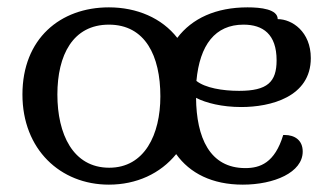

<svg xmlns="http://www.w3.org/2000/svg" viewBox="-20 -488 901 522"><path d="M276 14C351 14 416 -16 459 -69C496 -17 557 14 640 14C725 14 803 -19 803 -76C803 -107 781 -121 754 -121H750C727 -45 687 -31 647 -31C550 -31 514 -114 513 -222C540 -208 584 -197 636 -197C715 -197 825 -224 825 -330C825 -402 774 -436 735 -436C735 -463 689 -468 653 -468C567 -468 502 -438 462 -385C420 -439 352 -468 276 -468C144 -468 41 -383 41 -231C41 -82 144 14 276 14ZM277 -32C178 -32 136 -124 136 -231C136 -338 178 -421 276 -421C375 -421 416 -336 416 -226C416 -122 373 -32 277 -32ZM642 -421C695 -421 732 -395 732 -324C732 -265 707 -241 630 -241C585 -241 538 -249 514 -268C523 -366 565 -421 642 -421Z"/></svg>

Font: Milonga
Style: Regular
Weight: 400
Designer: Pablo Impallari, Brenda Gallo, Rodrigo Fuenzalida
Foundry: Pablo Impallari, Brenda Gallo, Rodrigo Fuenzalida
Version: Version 1.000